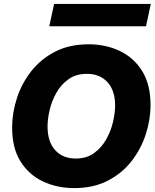

<svg xmlns="http://www.w3.org/2000/svg" viewBox="-20 -941 788 974"><path d="M356.4 13.2Q270 13.2 198.5 -20.3Q127 -53.7 84.2 -121.8Q41.5 -189.9 41.5 -293.9Q41.5 -368.2 65.7 -442.9Q89.8 -517.6 138.2 -579.3Q186.5 -641.1 259.3 -678.7Q332 -716.3 429.2 -716.3Q516.1 -716.3 587.4 -682.6Q658.7 -648.9 701.2 -580.6Q743.7 -512.2 743.7 -408.7Q743.7 -335 719.7 -260.5Q695.8 -186 647.7 -124Q599.6 -62 526.9 -24.4Q454.1 13.2 356.4 13.2ZM364.3 -136.7Q419.4 -136.7 457.5 -164.6Q495.6 -192.4 519.3 -234.9Q543 -277.3 553.5 -323.5Q564 -369.6 564 -406.2Q564 -481.4 525.4 -523.9Q486.8 -566.4 420.9 -566.4Q365.7 -566.4 327.4 -539.1Q289.1 -511.7 265.6 -469.7Q242.2 -427.7 231.7 -382.1Q221.2 -336.4 221.2 -299.3Q221.2 -222.2 259.8 -179.4Q298.3 -136.7 364.3 -136.7ZM230 -807.6 254.4 -920.9H745.1L720.7 -807.6Z"/></svg>

Font: Schibsted Grotesk ExtraBold
Style: Italic
Weight: 800
Italic angle: -12°
Designer: Bakken & Baeck AS, Henrik Kongsvoll
Foundry: Schibsted ASA
Version: Version 1.100; ttfautohint (v1.8.4.7-5d5b);gftools[0.9.25]